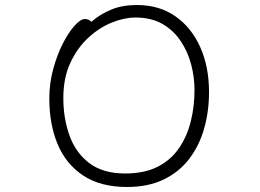

<svg xmlns="http://www.w3.org/2000/svg" viewBox="-20 -731 1040 767"><path d="M345 -644Q341 -649 334 -652Q327 -655 319 -655Q302 -655 278 -628.5Q254 -602 231 -557Q208 -512 192.5 -455Q177 -398 177 -337Q177 -235 210 -155.5Q243 -76 312 -30Q381 16 488 16Q572 16 634 -14Q696 -44 736 -96.5Q776 -149 795.5 -217.5Q815 -286 815 -363Q815 -464 780 -542.5Q745 -621 680.5 -666Q616 -711 527 -711Q469 -711 425 -693Q381 -675 345 -644ZM480 -38Q391 -38 336.5 -79.5Q282 -121 257.5 -190Q233 -259 233 -339Q233 -420 261 -480Q289 -540 333 -580.5Q377 -621 427 -641Q477 -661 521 -661Q584 -661 628.5 -635.5Q673 -610 701.5 -567.5Q730 -525 743.5 -474Q757 -423 757 -371Q757 -307 742.5 -247.5Q728 -188 696 -140.5Q664 -93 611 -65.5Q558 -38 480 -38Z"/></svg>

Font: Klee One
Style: Regular
Weight: 400
Designer: Fontworks Inc.
Foundry: Fontworks Inc.
Version: Version 1.100